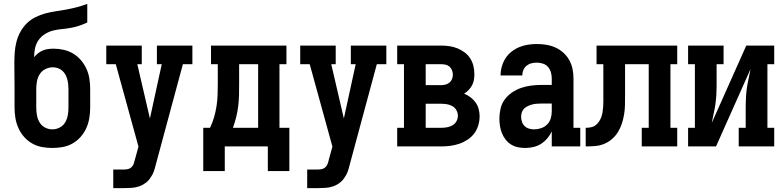

<svg xmlns="http://www.w3.org/2000/svg" viewBox="-20 -755 4040 990"><path d="M250 8Q223 8 196 3Q169 -2 145.5 -15.5Q122 -29 104 -49.5Q86 -70 75 -94.5Q64 -119 59.5 -146Q55 -173 55 -200V-296Q55 -330 54.5 -363.5Q54 -397 54 -430Q54 -458 56 -485.5Q58 -513 65 -540Q72 -567 85.5 -591.5Q99 -616 118.5 -635Q138 -654 163 -666.5Q188 -679 214.5 -686Q241 -693 268.5 -697Q296 -701 323 -706Q350 -711 377 -718Q404 -725 430 -735V-639Q409 -629 387.5 -622Q366 -615 343.5 -611Q321 -607 298.5 -605Q276 -603 254 -597.5Q232 -592 212 -579.5Q192 -567 179 -548.5Q166 -530 161 -507.5Q156 -485 156 -462Q156 -462 156 -461.5Q156 -461 156 -460Q165 -471 176 -480Q187 -489 200 -494.5Q213 -500 227.5 -502Q242 -504 256 -504Q283 -504 309 -498Q335 -492 357.5 -478.5Q380 -465 397.5 -444.5Q415 -424 426 -399.5Q437 -375 441 -349Q445 -323 445 -296V-200Q445 -173 440.5 -146Q436 -119 425 -94.5Q414 -70 396 -49.5Q378 -29 354.5 -15.5Q331 -2 304 3Q277 8 250 8ZM250 -88Q270 -88 288 -97.5Q306 -107 316 -124Q326 -141 329.5 -160.5Q333 -180 333 -200V-296Q333 -309 331.5 -322Q330 -335 326.5 -347.5Q323 -360 316.5 -371.5Q310 -383 300 -391.5Q290 -400 277.5 -404Q265 -408 252 -408Q232 -408 213.5 -398.5Q195 -389 184.5 -372Q174 -355 170.5 -335.5Q167 -316 167 -296V-200Q167 -180 170.5 -160.5Q174 -141 184 -124Q194 -107 212 -97.5Q230 -88 250 -88Z M564 215V119H621Q631 119 641 116.5Q651 114 658.5 106.5Q666 99 669.5 89.5Q673 80 675 70L694 1L577 -424H528V-520H711V-424H688L753 -144L814 -424H789V-520H972V-424H923L783 95Q779 112 773.5 128Q768 144 758 158Q748 175 732.5 187Q717 199 698.5 205.5Q680 212 660.5 213.5Q641 215 621 215Z M1028 127V-96H1063Q1076 -123 1084 -151Q1092 -179 1096.5 -208Q1101 -237 1102 -266.5Q1103 -296 1103 -325V-424H1068V-520H1457V-424H1421V-96H1472V127H1361V0H1139V127ZM1311 -96V-424H1213V-325Q1213 -296 1212.5 -267Q1212 -238 1208.5 -209Q1205 -180 1198 -151.5Q1191 -123 1181 -96Z M1564 215V119H1621Q1631 119 1641 116.5Q1651 114 1658.5 106.5Q1666 99 1669.5 89.5Q1673 80 1675 70L1694 1L1577 -424H1528V-520H1711V-424H1688L1753 -144L1814 -424H1789V-520H1972V-424H1923L1783 95Q1779 112 1773.5 128Q1768 144 1758 158Q1748 175 1732.5 187Q1717 199 1698.5 205.5Q1680 212 1660.5 213.5Q1641 215 1621 215Z M2028 0V-96H2063V-424H2028V-520H2254Q2276 -520 2297 -517Q2318 -514 2338 -506Q2358 -498 2375.5 -485Q2393 -472 2404.5 -454Q2416 -436 2421 -415Q2426 -394 2426 -373Q2426 -358 2423.5 -343Q2421 -328 2414 -315Q2407 -302 2396.5 -291Q2386 -280 2373 -272Q2391 -265 2406 -253.5Q2421 -242 2432 -227Q2443 -212 2448 -193Q2453 -174 2453 -156Q2453 -132 2446 -108.5Q2439 -85 2425 -66.5Q2411 -48 2390.5 -34.5Q2370 -21 2347.5 -13.5Q2325 -6 2301.5 -3Q2278 0 2254 0ZM2254 -316Q2266 -316 2277.5 -319Q2289 -322 2298 -329.5Q2307 -337 2311 -348Q2315 -359 2315 -371Q2315 -371 2315 -371Q2315 -371 2315 -371Q2315 -382 2310.5 -393Q2306 -404 2297.5 -411.5Q2289 -419 2277.5 -421.5Q2266 -424 2254 -424H2175V-316ZM2254 -96Q2269 -96 2284 -98.5Q2299 -101 2312.5 -108.5Q2326 -116 2333.5 -129.5Q2341 -143 2341 -158Q2341 -173 2333.5 -186.5Q2326 -200 2313 -207.5Q2300 -215 2285 -217.5Q2270 -220 2254 -220H2175V-96Z M2688 8Q2669 8 2650 4Q2631 0 2615 -10Q2599 -20 2587 -35.5Q2575 -51 2568 -68.5Q2561 -86 2558 -105Q2555 -124 2555 -143Q2555 -169 2561 -195Q2567 -221 2582.5 -242Q2598 -263 2620 -278Q2642 -293 2666.5 -301.5Q2691 -310 2717 -313.5Q2743 -317 2769 -317H2825V-351Q2825 -367 2820.5 -382.5Q2816 -398 2805.5 -410Q2795 -422 2779.5 -427Q2764 -432 2748 -432Q2734 -432 2720 -428.5Q2706 -425 2695 -416Q2684 -407 2678.5 -393.5Q2673 -380 2673 -366H2561Q2561 -389 2567.5 -412Q2574 -435 2586.5 -454.5Q2599 -474 2617.5 -488.5Q2636 -503 2657.5 -512Q2679 -521 2702 -524.5Q2725 -528 2748 -528Q2773 -528 2797.5 -524Q2822 -520 2844 -510Q2866 -500 2884.5 -483.5Q2903 -467 2915 -445.5Q2927 -424 2932 -400Q2937 -376 2937 -351V-96H2972V0H2825V-77Q2816 -58 2802 -41.5Q2788 -25 2770 -13.5Q2752 -2 2730.5 3Q2709 8 2688 8ZM2734 -88Q2752 -88 2770 -94Q2788 -100 2801 -113Q2814 -126 2819.5 -144Q2825 -162 2825 -180V-221H2769Q2757 -221 2745.5 -220Q2734 -219 2723 -216Q2712 -213 2701.5 -208Q2691 -203 2683 -195.5Q2675 -188 2671 -176.5Q2667 -165 2667 -154Q2667 -141 2671 -128Q2675 -115 2684.5 -105.5Q2694 -96 2707 -92Q2720 -88 2734 -88Z M3000 0V-96Q3013 -96 3026.5 -98.5Q3040 -101 3050.5 -109Q3061 -117 3068.5 -128Q3076 -139 3080.5 -151.5Q3085 -164 3087 -177Q3089 -190 3090 -203.5Q3091 -217 3091 -230Q3091 -243 3091 -256V-258Q3091 -258 3091 -258Q3091 -258 3091 -259V-424H3056V-520H3472V-424H3437V-96H3472V0H3289V-96H3325V-424H3203V-261Q3203 -237 3202.5 -213Q3202 -189 3198 -165Q3194 -141 3186.5 -118Q3179 -95 3166.5 -74.5Q3154 -54 3135.5 -38Q3117 -22 3095 -13Q3073 -4 3048.5 -2Q3024 0 3000 0Z M3528 0V-96H3563V-424H3528V-520H3711V-424H3675V-312Q3675 -288 3673.5 -263.5Q3672 -239 3668.5 -215.5Q3665 -192 3659.5 -168Q3654 -144 3650 -121L3828 -520H3972V-424H3937V-96H3972V0H3789V-96H3825V-208Q3825 -232 3826.5 -256.5Q3828 -281 3831.5 -304.5Q3835 -328 3840.5 -352Q3846 -376 3850 -399L3672 0Z"/></svg>

Font: Iosevka Gothic
Style: Bold
Weight: 700
Monospace: yes
Designer: Belleve Invis
Foundry: Belleve Invis
Version: Version 15.5.1; ttfautohint (v1.8.4)